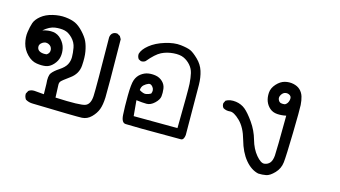

<svg xmlns="http://www.w3.org/2000/svg" viewBox="-63 -491 1627 918"><g transform="rotate(15 750.0 -32.0)"><path d="M126 173Q105 173 89 163Q80 150 81 135L89 120Q101 111 118 112L165 116L164 65Q160 26 170.5 11.5Q181 -3 206 -19.5Q231 -36 240 -53Q249 -70 249 -90Q249 -110 244.5 -135.5Q240 -161 221 -180.5Q202 -200 181.5 -204.5Q161 -209 134.5 -205.5Q108 -202 79 -177Q108 -186 131.5 -183Q155 -180 172.5 -161Q190 -142 195 -120Q200 -98 196 -77Q192 -56 175.5 -38Q159 -20 139.5 -16.5Q120 -13 94 -17Q68 -21 46 -43.5Q24 -66 16.5 -95Q9 -124 13 -151.5Q17 -179 23.5 -198Q30 -217 52 -235Q74 -253 107.5 -261Q141 -269 170.5 -266Q200 -263 219.5 -254Q239 -245 260 -222.5Q281 -200 290 -180.5Q299 -161 304 -133Q309 -105 306 -63.5Q303 -22 267 4Q231 30 225.5 37Q220 44 220.5 55Q221 66 223 117Q348 123 371.5 113Q395 103 397 62Q399 21 396 -227Q397 -239 404 -247Q414 -257 430 -255L444 -247L452 -233Q455 18 453.5 55Q452 92 443.5 114.5Q435 137 415.5 156.5Q396 176 370 177.5Q344 179 126 173ZM129 -72Q144 -82 142 -98.5Q140 -115 124.5 -122Q109 -129 94 -119Q79 -109 81 -94.5Q83 -80 97 -74.5Q111 -69 129 -72Z M658 154Q601 153 580 152.5Q559 152 556.5 113.5Q554 75 554.5 18Q555 -39 562.5 -60Q570 -81 586.5 -93.5Q603 -106 621.5 -109Q640 -112 659.5 -108.5Q679 -105 693.5 -91Q708 -77 710.5 -57Q713 -37 711 -20Q709 -3 690 15Q671 33 651 33Q631 33 600 29L607 106L824 107Q827 -83 825 -112.5Q823 -142 818 -163.5Q813 -185 798.5 -201.5Q784 -218 764.5 -227Q745 -236 713 -233.5Q681 -231 655 -218Q629 -205 594 -163Q585 -156 572 -157L560 -163Q552 -174 553 -188Q559 -211 587.5 -234Q616 -257 660 -270.5Q704 -284 737.5 -280Q771 -276 786.5 -269Q802 -262 826 -239Q850 -216 859.5 -186Q869 -156 869.5 -119Q870 -82 871 129Q868 154 854 154.5Q840 155 658 154ZM660 -20Q668 -38 657.5 -52Q647 -66 635.5 -61.5Q624 -57 614 -48Q604 -39 603 -22Q624 -9 637 -11.5Q650 -14 660 -20Z M1253 217Q1217 209 1187.5 173.5Q1158 138 1142 80Q1126 22 1095.5 -7.5Q1065 -37 1046 -35Q1027 -33 1012 -42Q1004 -51 1005 -65L1012 -79Q1032 -91 1062 -87Q1089 -83 1108.5 -67Q1128 -51 1154 -14Q1180 23 1192 66Q1204 109 1228 137.5Q1252 166 1269 164Q1286 162 1296 150Q1306 138 1308 113Q1310 88 1311 -85Q1289 -80 1267 -81.5Q1245 -83 1230 -96Q1215 -109 1208 -127.5Q1201 -146 1202.5 -169.5Q1204 -193 1222.5 -213.5Q1241 -234 1262.5 -239.5Q1284 -245 1305 -240.5Q1326 -236 1339 -223.5Q1352 -211 1357.5 -193Q1363 -175 1364.5 -152Q1366 -129 1363.5 -13.5Q1361 102 1357.5 133.5Q1354 165 1332 188Q1310 211 1291.5 214.5Q1273 218 1253 217ZM1291 -136Q1304 -143 1308 -160Q1312 -177 1302 -184Q1292 -191 1280 -189Q1268 -187 1260 -174Q1252 -161 1257 -149.5Q1262 -138 1271.5 -136Q1281 -134 1291 -136Z"/></g></svg>

Font: NaniFont Regular
Style: Regular
Weight: 400
Designer: Nanigashitei
Version: Version 1.036